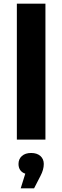

<svg xmlns="http://www.w3.org/2000/svg" viewBox="-20 -762 341 1048"><path d="M72 -742H228V0H72ZM219 133Q219 164 201 198L166 266H93L118 186Q100 180 90.5 166.5Q81 153 81 133Q81 106 99.5 89.5Q118 73 150 73Q182 73 200.5 89.5Q219 106 219 133Z"/></svg>

Font: CMG Sans
Style: Bold
Weight: 700
Designer: Julieta Ulanovsky
Foundry: Julieta Ulanovsky
Version: Version 7.200